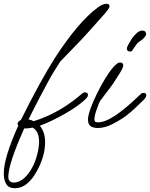

<svg xmlns="http://www.w3.org/2000/svg" viewBox="-82 -667 795 1017"><path d="M-3 330Q-35 330 -48.5 308.5Q-62 287 -62 251Q-62 169 15 -2Q11 -6 11 -12Q11 -22 29 -32Q82 -139 127.5 -221.5Q173 -304 210 -362Q334 -552 433 -625Q446 -635 458 -641Q470 -647 482 -647Q498 -647 498 -634Q498 -627 492.5 -619.5Q487 -612 474 -596Q459 -579 439 -556.5Q419 -534 397.5 -510Q376 -486 358 -466.5Q340 -447 329 -436L237 -341L205 -290Q192 -270 173.5 -235.5Q155 -201 130 -154Q120 -135 104.5 -105Q89 -75 69 -34Q77 -33 83.5 -30.5Q90 -28 96 -25Q233 -67 355 -173Q362 -178 367 -178Q384 -178 384 -163Q384 -159 381.5 -155Q379 -151 376 -147Q361 -131 333 -110Q305 -89 263 -65Q227 -45 193.5 -28.5Q160 -12 129 -1Q157 33 157 86Q157 159 114 238Q64 330 -3 330ZM-9 300Q20 300 46.5 276Q73 252 92 214Q106 187 115.5 149.5Q125 112 125 84Q125 28 91 9Q78 11 67 12.5Q56 14 46 13V14Q-38 201 -38 270Q-38 285 -30 292.5Q-22 300 -9 300ZM607 -394Q590 -394 590 -411Q590 -416 597 -429.5Q604 -443 613 -457Q622 -471 627 -476Q644 -495 653.5 -500Q663 -505 671 -505Q692 -505 692 -486Q692 -479 683.5 -469.5Q675 -460 664 -452Q648 -442 644 -436L622 -405Q621 -401 617.5 -397.5Q614 -394 607 -394ZM437 11Q409 11 396.5 0Q384 -11 384 -33Q384 -54 397 -90.5Q410 -127 430.5 -169Q451 -211 474 -249Q497 -287 518.5 -311.5Q540 -336 553 -336Q571 -336 571 -320Q571 -310 554 -282Q537 -254 517 -224Q509 -213 495 -194Q481 -175 468 -158.5Q455 -142 451 -136Q441 -121 430 -87Q418 -53 418 -35Q418 -27 421.5 -23Q425 -19 438 -19Q463 -19 494 -35Q525 -51 557 -75.5Q589 -100 617.5 -126Q646 -152 666 -171Q670 -175 678 -175Q693 -175 693 -163Q693 -152 679 -138Q652 -111 629 -90Q606 -69 585 -53Q552 -29 512 -9Q472 11 437 11Z"/></svg>

Font: Oooh Baby
Style: Regular
Weight: 400
Designer: Robert E. Leuschke
Foundry: Robert E. Leuschke
Version: Version 1.011; ttfautohint (v1.8.3)